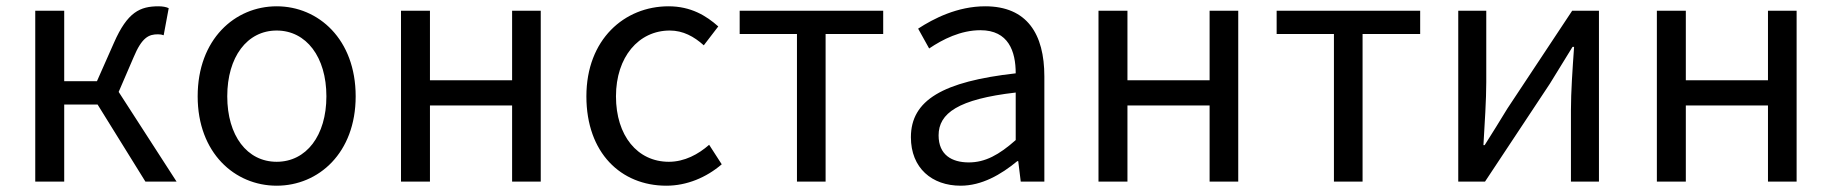

<svg xmlns="http://www.w3.org/2000/svg" viewBox="-20 -577 5821 610"><path d="M92 0H184V-245H290L442 0H541L357 -285L404 -394C431 -459 453 -468 482 -468C490 -468 494 -467 500 -465L516 -551C508 -555 496 -557 484 -557C425 -557 385 -539 342 -441L288 -319H184V-543H92Z M859 13C992 13 1110 -91 1110 -271C1110 -452 992 -557 859 -557C726 -557 608 -452 608 -271C608 -91 726 13 859 13ZM859 -63C765 -63 702 -146 702 -271C702 -396 765 -480 859 -480C953 -480 1017 -396 1017 -271C1017 -146 953 -63 859 -63Z M1254 0H1346V-242H1607V0H1698V-543H1607V-322H1346V-543H1254Z M2097 13C2162 13 2224 -13 2273 -55L2233 -117C2199 -87 2155 -63 2105 -63C2005 -63 1937 -146 1937 -271C1937 -396 2009 -480 2108 -480C2150 -480 2185 -461 2216 -433L2262 -493C2224 -527 2175 -557 2104 -557C1964 -557 1843 -452 1843 -271C1843 -91 1953 13 2097 13Z M2512 0H2603V-469H2786V-543H2330V-469H2512Z M3032 13C3099 13 3160 -22 3212 -65H3215L3223 0H3298V-334C3298 -469 3243 -557 3110 -557C3022 -557 2946 -518 2897 -486L2932 -423C2975 -452 3032 -481 3095 -481C3184 -481 3207 -414 3207 -344C2976 -318 2874 -259 2874 -141C2874 -43 2941 13 3032 13ZM3058 -61C3004 -61 2962 -85 2962 -147C2962 -217 3024 -262 3207 -283V-132C3154 -85 3110 -61 3058 -61Z M3470 0H3562V-242H3823V0H3914V-543H3823V-322H3562V-543H3470Z M4218 0H4309V-469H4492V-543H4036V-469H4218Z M4613 0H4698L4904 -311C4924 -344 4955 -394 4976 -428H4981C4976 -357 4971 -285 4971 -227V0H5060V-543H4975L4769 -232C4749 -199 4718 -149 4697 -116H4693C4697 -186 4702 -259 4702 -316V-543H4613Z M5244 0H5336V-242H5597V0H5688V-543H5597V-322H5336V-543H5244Z"/></svg>

Font: Noto Sans Mono CJK HK
Style: Regular
Weight: 400
Designer: Ryoko NISHIZUKA 西塚涼子 (kana, bopomofo & ideographs); Paul D. Hunt (Latin, Greek & Cyrillic); Sandoll Communications 산돌커뮤니
Foundry: Adobe
Version: Version 2.004;hotconv 1.0.118;makeotfexe 2.5.65603